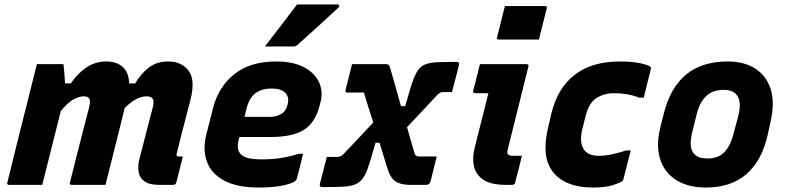

<svg xmlns="http://www.w3.org/2000/svg" viewBox="-20 -827 3520 859"><path d="M145 -540H264Q264 -540 265.5 -526Q267 -512 268.5 -492Q270 -472 271 -454H297Q327 -499 367 -525.5Q407 -552 455 -552Q502 -552 529 -527.5Q556 -503 558 -454H585Q610 -497 645.5 -524.5Q681 -552 733 -552Q792 -552 823.5 -511Q855 -470 832 -380Q826 -357 816 -318.5Q806 -280 794 -233.5Q782 -187 770 -138Q769 -132 771 -130Q774 -127 780 -127H798Q791 -98 783.5 -69Q776 -40 769 -11Q766 0 755 0H691Q648 0 626 -16Q604 -32 600 -58Q596 -84 603 -113Q620 -176 635 -236.5Q650 -297 663 -344Q671 -375 663 -385.5Q655 -396 637 -396Q615 -396 591.5 -384.5Q568 -373 538 -344Q527 -298 505 -211Q483 -124 452 0H301Q289 0 293 -11Q316 -102 338 -189Q360 -276 378 -344Q386 -375 379.5 -385.5Q373 -396 355 -396Q333 -396 307.5 -381.5Q282 -367 252 -330Q231 -248 210.5 -165Q190 -82 169 0H21Q9 0 13 -11Q39 -118 66 -225.5Q93 -333 120 -440Q126 -465 132.5 -490Q139 -515 145 -540Z M1216 -552Q1291 -552 1339.5 -526.5Q1388 -501 1407.5 -458.5Q1427 -416 1413 -366L1408 -348Q1388 -275 1337 -244.5Q1286 -214 1189 -214H1051L1049 -206Q1037 -162 1054 -141Q1065 -126 1089 -120Q1113 -114 1152 -114Q1200 -114 1239.5 -120.5Q1279 -127 1316 -139H1336Q1329 -112 1322.5 -84Q1316 -56 1308 -28Q1307 -23 1303 -19Q1291 -7 1247.5 2.5Q1204 12 1136 12Q1042 12 984 -18.5Q926 -49 906 -103Q886 -157 903 -225L933 -343Q957 -438 1028 -495Q1099 -552 1216 -552ZM1197 -431Q1151 -431 1123 -410Q1095 -389 1083 -341L1074 -304H1186Q1216 -304 1238 -317Q1260 -330 1267 -360Q1275 -393 1256 -412Q1237 -431 1197 -431ZM1309 -807H1490Q1496 -807 1497.5 -802Q1499 -797 1493 -792Q1447 -749 1404.5 -710.5Q1362 -672 1312 -627Q1304 -619 1293 -619H1165Q1201 -666 1237 -712.5Q1273 -759 1309 -807Z M1555 -540H1708Q1720 -540 1724 -528Q1735 -491 1748 -445Q1761 -399 1774 -352H1793Q1810 -413 1822 -450.5Q1834 -488 1847.5 -509Q1861 -530 1881.5 -538.5Q1902 -547 1935.5 -548.5Q1969 -550 2022 -550Q2037 -550 2033 -536Q2029 -517 2019.5 -481.5Q2010 -446 2002 -415H1963Q1954 -415 1948 -411.5Q1942 -408 1935 -401Q1921 -386 1884.5 -346.5Q1848 -307 1801 -258Q1811 -224 1819.5 -193.5Q1828 -163 1835 -140Q1839 -127 1855 -127H1934Q1933 -123 1929 -107.5Q1925 -92 1920.5 -73Q1916 -54 1912 -38.5Q1908 -23 1907 -18Q1903 0 1886 0H1813Q1772 0 1748.5 -16Q1725 -32 1711 -81Q1703 -108 1694.5 -135Q1686 -162 1678 -188H1660Q1643 -128 1631 -90Q1619 -52 1605 -31.5Q1591 -11 1569 -2Q1547 7 1512 8.5Q1477 10 1422 10Q1408 10 1411 -4Q1416 -24 1425.5 -59.5Q1435 -95 1442 -125H1490Q1506 -125 1518 -139Q1532 -153 1567.5 -191Q1603 -229 1650 -279Q1639 -313 1628.5 -346Q1618 -379 1608 -413H1534Q1523 -413 1526 -424Q1533 -452 1541 -484Q1549 -516 1555 -540Z M2127 -540H2336Q2347 -540 2344 -529Q2321 -437 2298 -344.5Q2275 -252 2252 -160Q2247 -142 2253 -136Q2259 -130 2275 -130H2315Q2308 -101 2300 -69Q2292 -37 2284 -8Q2282 0 2271 0H2243Q2177 0 2143 -22.5Q2109 -45 2100.5 -83Q2092 -121 2104 -167Q2119 -228 2134.5 -288.5Q2150 -349 2165 -410H2106Q2094 -410 2097 -421Q2105 -450 2112.5 -480.5Q2120 -511 2127 -540ZM2239 -800H2418Q2429 -800 2426 -789L2391 -650H2212Q2201 -650 2204 -661Z M2754 -552Q2810 -552 2847.5 -543.5Q2885 -535 2891 -527Q2893 -523 2892 -519Q2884 -485 2876 -454.5Q2868 -424 2860 -390H2840Q2790 -410 2728 -410Q2684 -410 2649.5 -389Q2615 -368 2600 -308L2586 -252Q2571 -195 2590 -162Q2608 -130 2658 -130Q2689 -130 2720 -137Q2751 -144 2782 -154H2802Q2794 -122 2785.5 -89.5Q2777 -57 2769 -25Q2768 -19 2763 -16Q2754 -9 2721.5 1.5Q2689 12 2633 12Q2512 12 2456.5 -54.5Q2401 -121 2431 -251L2447 -320Q2475 -434 2552 -493Q2629 -552 2754 -552Z M3236 -552Q3309 -552 3358.5 -520.5Q3408 -489 3427.5 -429.5Q3447 -370 3428 -285L3415 -225Q3389 -109 3320 -48.5Q3251 12 3138 12Q3060 12 3007 -20.5Q2954 -53 2934 -113.5Q2914 -174 2934 -256L2949 -316Q2978 -434 3049 -493Q3120 -552 3236 -552ZM3218 -425Q3170 -425 3140.5 -398Q3111 -371 3098 -320L3076 -231Q3060 -164 3087 -137Q3105 -118 3146 -118Q3193 -118 3220 -145.5Q3247 -173 3260 -222L3283 -308Q3301 -378 3272 -407Q3254 -425 3218 -425Z"/></svg>

Font: Recursive Sn Lnr St XBd
Style: Italic
Weight: 800
Italic angle: -15°
Version: Version 1.079;hotconv 1.0.112;makeotfexe 2.5.65598; ttfautoh